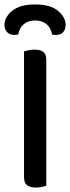

<svg xmlns="http://www.w3.org/2000/svg" viewBox="-23 -837 315 863"><path d="M135 -745Q104 -745 84 -728.5Q64 -712 59 -682Q54 -681 50 -680.5Q46 -680 41 -680Q21 -680 9 -692.5Q-3 -705 -3 -725Q-3 -760 32 -788.5Q67 -817 135 -817Q204 -817 238 -788Q272 -759 272 -725Q272 -705 261 -692.5Q250 -680 228 -680Q223 -680 218.5 -680.5Q214 -681 211 -682Q206 -712 186 -728.5Q166 -745 135 -745ZM85 -379H185V-2Q179 0 166 3Q153 6 139 6Q111 6 98 -5Q85 -16 85 -41ZM185 -279H85V-606Q91 -608 104.5 -611Q118 -614 132 -614Q159 -614 172 -603.5Q185 -593 185 -568Z"/></svg>

Font: Baloo Tamma 2 Medium
Style: Regular
Weight: 500
Designer: Divya Kowshik, Shuchita Grover and Ek Type
Foundry: Ek Type
Version: Version 1.700